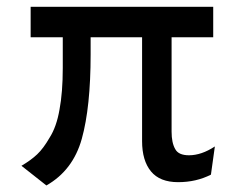

<svg xmlns="http://www.w3.org/2000/svg" viewBox="-20 -531 709 572"><path d="M510.7 11.7Q456.1 11.7 429.7 -20.5Q403.3 -52.7 403.3 -110.4Q403.3 -212.9 403.3 -419.9Q365.2 -419.9 250 -419.9Q250 -407.2 250 -369.1Q250 -211.9 223.6 -117.2Q197.3 -23.4 118.2 21.5Q93.8 2 43.9 -37.1Q72.3 -53.7 90.8 -71.3Q109.4 -88.9 127.9 -121.1Q148.4 -153.3 157.2 -204.1Q167 -255.9 167 -328.1Q167 -358.4 167 -419.9Q142.6 -419.9 71.3 -419.9Q71.3 -442.4 71.3 -510.7Q207 -510.7 615.2 -510.7Q615.2 -488.3 615.2 -419.9Q584 -419.9 491.2 -419.9Q491.2 -349.6 491.2 -138.7Q491.2 -105.5 502 -86.9Q511.7 -68.4 543 -68.4Q580.1 -68.4 620.1 -94.7Q616.2 -67.4 608.4 -10.7Q564.5 11.7 510.7 11.7Z"/></svg>

Font: Overpass
Style: Regular
Weight: 400
Designer: Delve Withrington, Thomas Jockin
Version: Version 3.000;DELV;Overpass; ttfautohint (v1.5)